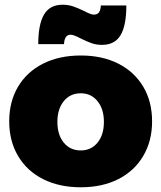

<svg xmlns="http://www.w3.org/2000/svg" viewBox="-20 -786 683 813"><path d="M624 -272Q624 -189 586.5 -125.5Q549 -62 481 -27.5Q413 7 322 7Q231 7 162.5 -27.5Q94 -62 56.5 -125.5Q19 -189 19 -272Q19 -356 56.5 -419Q94 -482 162.5 -516.5Q231 -551 322 -551Q413 -551 481 -516.5Q549 -482 586.5 -419Q624 -356 624 -272ZM223 -270Q223 -215 250 -182Q277 -149 322 -149Q366 -149 393 -182Q420 -215 420 -270Q420 -324 393 -357.5Q366 -391 322 -391Q277 -391 250 -357.5Q223 -324 223 -270ZM412 -596Q388 -596 368 -603Q348 -610 322 -623Q292 -639 279 -639Q253 -639 251 -599H142Q142 -683 166.5 -724.5Q191 -766 245 -766Q269 -766 289.5 -759Q310 -752 337 -739Q348 -733 359 -728.5Q370 -724 377 -724Q392 -724 399 -733.5Q406 -743 407 -763H515Q515 -678 490.5 -637Q466 -596 412 -596Z"/></svg>

Font: #9Slide03 Montserrat ExtraBold
Style: Regular
Weight: 800
Designer: Julieta Ulanovsky
Foundry: Julieta Ulanovsky
Version: Version 6.001